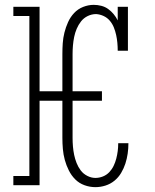

<svg xmlns="http://www.w3.org/2000/svg" viewBox="-20 -763 640 791"><path d="M373 8Q350 8 328 0Q306 -8 290 -24Q274 -40 263.5 -61Q253 -82 247 -104Q241 -126 239 -149Q237 -172 237 -195V-348H143V0H35V-38H101V-697H35V-735H143V-387H237V-540Q237 -563 238.5 -585Q240 -607 245.5 -629Q251 -651 260.5 -672Q270 -693 285.5 -709.5Q301 -726 322.5 -734.5Q344 -743 366 -743Q366 -743 366 -743Q366 -743 366 -743Q382 -743 397.5 -739Q413 -735 425.5 -726Q438 -717 448 -705Q458 -693 465 -679V-735H507V-554H465Q465 -570 463.5 -586.5Q462 -603 458.5 -619Q455 -635 449 -650Q443 -665 432.5 -677.5Q422 -690 407 -697Q392 -704 376 -705Q376 -705 376 -705Q376 -705 376 -705Q358 -705 341.5 -697Q325 -689 314 -675Q303 -661 296 -644.5Q289 -628 285.5 -610.5Q282 -593 280.5 -575.5Q279 -558 279 -540V-387H400V-348H279V-195Q279 -177 280.5 -159.5Q282 -142 285.5 -125Q289 -108 295.5 -91.5Q302 -75 312.5 -61Q323 -47 339.5 -38.5Q356 -30 373 -30Q389 -30 404 -36Q419 -42 430 -53.5Q441 -65 448 -79.5Q455 -94 459 -109.5Q463 -125 465 -140.5Q467 -156 467 -172Q467 -173 467 -173Q467 -173 467 -173H509Q509 -173 509 -172.5Q509 -172 509 -172Q509 -151 506 -130Q503 -109 496.5 -89Q490 -69 479 -50.5Q468 -32 451.5 -18.5Q435 -5 414.5 1.5Q394 8 373 8Z"/></svg>

Font: Iosevka Slab XLtEx
Style: Regular
Weight: 200
Width: 7
Monospace: yes
Designer: Belleve Invis
Foundry: Belleve Invis
Version: Version 11.1.0; ttfautohint (v1.8.3)